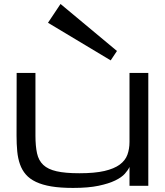

<svg xmlns="http://www.w3.org/2000/svg" viewBox="-20 -926 822 957"><path d="M156.7 -562.5V-250Q156.7 -197.8 164.6 -161.9Q172.4 -126 195.8 -104Q219.2 -82 262.2 -72.3Q305.2 -62.5 375.5 -62.5Q451.7 -62.5 500.2 -73.7Q548.8 -85 576.7 -105.5Q604.5 -126 615 -154.8Q625.5 -183.6 625.5 -218.8V-562.5H719.2V0H625.5V-93.8Q618.7 -78.6 602.5 -60.3Q586.4 -42 554.2 -26.4Q522 -10.7 470.9 0Q419.9 10.7 344.2 10.7Q281.2 10.7 236.1 3.2Q190.9 -4.4 159.4 -19.3Q127.9 -34.2 108.9 -56.2Q89.8 -78.1 79.6 -107.2Q69.3 -136.2 65.9 -171.9Q62.5 -207.5 62.5 -250L63 -562.5ZM219.2 -812.5 281.7 -906.2 563 -671.9 531.7 -625Z"/></svg>

Font: Michroma
Style: Regular
Weight: 400
Version: Version 1.000